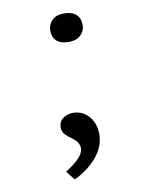

<svg xmlns="http://www.w3.org/2000/svg" viewBox="-81 -591 614 822"><g transform="rotate(-10 226.0 -180.0)"><path d="M177 174 146 135Q182 113 204 90.5Q226 68 226 47Q226 33 219 22Q212 11 196 -1Q181 -11 168.5 -23.5Q156 -36 156 -55Q156 -80 174.5 -94Q193 -108 219 -108Q246 -108 267.5 -94Q289 -80 301.5 -55.5Q314 -31 314 1Q314 27 304.5 52Q295 77 276 99.5Q257 122 232 141Q207 160 177 174ZM254 -410Q220 -410 202 -426Q184 -442 184 -472Q184 -497 202 -515.5Q220 -534 254 -534Q289 -534 307 -517.5Q325 -501 325 -472Q325 -446 306.5 -428Q288 -410 254 -410Z"/></g></svg>

Font: Lexend Mega Light
Style: Regular
Weight: 300
Version: Version 1.007